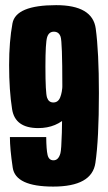

<svg xmlns="http://www.w3.org/2000/svg" viewBox="-20 -700 410 727"><path d="M181.5 6.5Q328 6.5 341.2 -83Q354.5 -172.5 354.5 -347.5Q354.5 -503 342.5 -591.8Q330.5 -680.5 192.5 -680.5Q40 -680.5 27.2 -611.5Q14.5 -542.5 14.5 -453.5Q14.5 -358 25.8 -286.5Q37 -215 125 -215Q194 -215 238.2 -262Q282.5 -309 283.5 -353L216.5 -378.5Q215.5 -350 207.8 -331Q200 -312 182 -312Q164.5 -312 158.2 -330.2Q152 -348.5 152 -448Q152 -538.5 158.5 -559.2Q165 -580 184 -580Q203 -580 209.5 -560.8Q216 -541.5 216 -377.5Q216 -146.5 208.8 -119.8Q201.5 -93 182.5 -93Q165 -93 160.2 -113.2Q155.5 -133.5 155 -181H17.5Q17.5 -136.5 28.2 -65Q39 6.5 181.5 6.5Z"/></svg>

Font: Anybody ExtraCondensed
Style: Bold
Weight: 700
Width: 2
Version: Version 1.113;gftools[0.9.25]